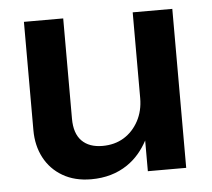

<svg xmlns="http://www.w3.org/2000/svg" viewBox="-43 -544 656 594"><g transform="rotate(-5 285.5 -246.5)"><path d="M389.8 -497.7V-231.5C389.8 -205.1 384.2 -181.4 372.9 -160.4C361.5 -139.4 346.4 -123.1 327.4 -111.5C308.4 -99.9 286.2 -94.1 261.2 -94.1C233.3 -94.1 212 -101.8 196.7 -117.3C181.5 -132.8 174 -155.7 174 -186.1V-497.7H52V-160.9C52 -129.3 58.6 -100.9 71.8 -75.7C85.1 -50.5 104.1 -30.7 129 -16.2C153.8 -1.7 183.3 5.6 217.6 5.6C260.8 5.6 298.4 -5.2 330.3 -26.8C357.6 -45.3 378 -70.1 393.7 -99.3V-4H512.8V-497.7Z"/></g></svg>

Font: Diatome Semibold
Style: Regular
Weight: 600
Designer: 15.100.17
Foundry: 15.100.17
Version: Version 1.005;Fontself Maker 3.5.8